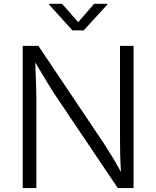

<svg xmlns="http://www.w3.org/2000/svg" viewBox="-20 -962 799 982"><path d="M96.2 0V-727.5H176.3L507.8 -233.4Q525.9 -206.1 549.8 -167.2Q573.7 -128.4 598.6 -82.5Q595.7 -130.4 594.7 -172.4Q593.8 -214.4 593.8 -246.1V-727.5H663.1V0H582.5L272.9 -460Q247.6 -497.6 222.7 -538.6Q197.8 -579.6 160.2 -642.6Q162.6 -584 164.3 -536.9Q166 -489.7 166 -460.4V0ZM297.4 -942.4 379.9 -848.6 461.4 -942.4H528.8V-938.5L408.2 -806.6H350.6L231 -938.5V-942.4Z"/></svg>

Font: Inter Light
Style: Regular
Weight: 300
Designer: Rasmus Andersson
Foundry: rsms
Version: Version 4.000;git-a52131595